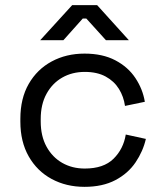

<svg xmlns="http://www.w3.org/2000/svg" viewBox="-20 -711 638 745"><path d="M308 14Q237 14 180.5 -16.5Q124 -47 91.5 -104Q59 -161 59 -239V-250Q59 -329 91.5 -385.5Q124 -442 180.5 -472.5Q237 -503 308 -503Q378 -503 427.5 -477Q477 -451 505.5 -408Q534 -365 542 -316L465 -300Q460 -336 441.5 -366Q423 -396 390 -414Q357 -432 309 -432Q260 -432 221.5 -410Q183 -388 160.5 -347Q138 -306 138 -249V-240Q138 -183 160.5 -142Q183 -101 221.5 -79Q260 -57 309 -57Q382 -57 420.5 -95Q459 -133 468 -189L546 -172Q535 -124 506 -81Q477 -38 427.5 -12Q378 14 308 14ZM136 -555 260 -691H357L480 -555H391L315 -639H301L226 -555Z"/></svg>

Font: Space Grotesk
Style: Regular
Weight: 400
Designer: Florian Karsten
Foundry: Florian Karsten
Version: Version 2.000